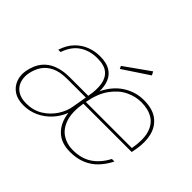

<svg xmlns="http://www.w3.org/2000/svg" viewBox="-150 -924 1167 1167"><g transform="rotate(45 433.5 -340.0)"><path d="M162 12Q109 12 76.5 -10Q44 -32 30.5 -68Q17 -104 24 -145Q35 -204 64 -239.5Q93 -275 137.5 -291.5Q182 -308 238 -308H399Q411 -370 403.5 -415Q396 -460 366 -484.5Q336 -509 278 -509Q211 -509 163 -477Q115 -445 92 -377H72Q89 -430 121 -463.5Q153 -497 194 -513Q235 -529 280 -529Q336 -529 368.5 -509Q401 -489 415 -454.5Q429 -420 428 -376Q464 -451 525 -490Q586 -529 657 -529Q732 -529 775 -496.5Q818 -464 832 -409Q846 -354 833 -283Q832 -277 831 -272.5Q830 -268 829.5 -263.5Q829 -259 827 -253H412Q398 -170 415.5 -115.5Q433 -61 473 -34.5Q513 -8 565 -8Q639 -8 689 -41.5Q739 -75 772 -138H794Q772 -94 740.5 -60Q709 -26 664.5 -7Q620 12 562 12Q484 12 440 -31.5Q396 -75 387 -149Q369 -102 335 -65.5Q301 -29 256.5 -8.5Q212 12 162 12ZM164 -8Q226 -8 271.5 -36.5Q317 -65 345 -108.5Q373 -152 380 -197L396 -290H238Q175 -290 135.5 -271Q96 -252 75 -220Q54 -188 46 -145Q40 -108 51 -76.5Q62 -45 91 -26.5Q120 -8 164 -8ZM415 -271H811Q826 -355 810.5 -407.5Q795 -460 754.5 -484.5Q714 -509 654 -509Q605 -509 556 -485.5Q507 -462 469 -409.5Q431 -357 415 -271ZM419 -559 411 -577 573 -692 585 -669Z"/></g></svg>

Font: DM Sans 11pt Thin
Style: Italic
Weight: 250
Italic angle: -10°
Version: Version 4.004;gftools[0.9.30]